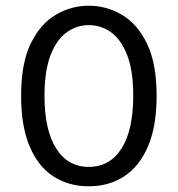

<svg xmlns="http://www.w3.org/2000/svg" viewBox="-20 -640 623 673"><path d="M291 13Q221 13 167.5 -21.5Q114 -56 84 -126.5Q54 -197 54 -304Q54 -419 88 -488Q122 -557 176 -588.5Q230 -620 291 -620Q353 -620 407.5 -588Q462 -556 495.5 -486.5Q529 -417 529 -304Q529 -198 499 -127.5Q469 -57 415.5 -22Q362 13 291 13ZM291 -55Q365 -55 406 -119.5Q447 -184 447 -304Q447 -393 425.5 -447.5Q404 -502 369 -527Q334 -552 291 -552Q249 -552 213.5 -526.5Q178 -501 157 -446Q136 -391 136 -304Q136 -184 177 -119.5Q218 -55 291 -55Z"/></svg>

Font: Baloo Paaji 2
Style: Regular
Weight: 400
Designer: Shuchita Grover, Noopur Datye and Ek Type
Foundry: Ek Type
Version: Version 1.700